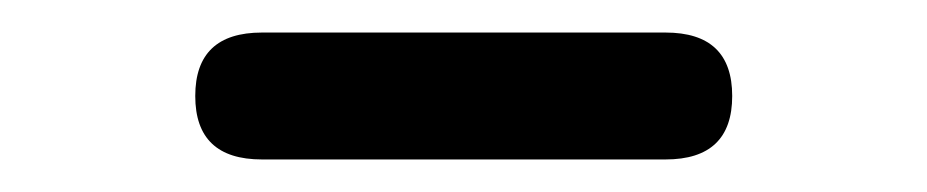

<svg xmlns="http://www.w3.org/2000/svg" viewBox="-20 -712 570 118"><path d="M141 -614Q100 -614 100 -653Q100 -692 141 -692H389Q430 -692 430 -653Q430 -614 389 -614Z"/></svg>

Font: Chiron GoRound TC SB
Style: Regular
Weight: 500
Designer: Ryoko NISHIZUKA 西塚涼子 (kana, bopomofo & ideographs); Paul D. Hunt (Latin, Greek & Cyrillic); Sandoll Communications 산돌커뮤니
Foundry: Adobe
Version: Version 1.000;hotconv 1.1.1;makeotfexe 2.6.0